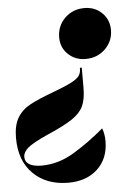

<svg xmlns="http://www.w3.org/2000/svg" viewBox="-92 -559 586 812"><g transform="rotate(-5 201.5 -153.0)"><path d="M-39 4Q-39 -49 -20 -81Q-1 -113 34 -132Q69 -151 134 -175Q185 -194 211.5 -207.5Q238 -221 247 -233.5Q256 -246 256 -263V-268H264V-184Q264 -134 250.5 -105Q237 -76 202 -52.5Q167 -29 93 3Q31 31 10 49Q-11 67 -11 87Q-11 108 7 119Q25 130 59 130Q130 130 196 90.5Q262 51 327 -4H328Q337 21 337 50Q337 124 290 168Q243 212 166 212Q74 212 17.5 157Q-39 102 -39 4ZM297 -518Q341 -518 371 -489Q401 -460 401 -416Q401 -369 367.5 -336Q334 -303 284 -303Q240 -303 210 -331.5Q180 -360 180 -403Q180 -452 213.5 -485Q247 -518 297 -518Z"/></g></svg>

Font: Nyght Serif Dark Italic
Style: Regular
Weight: 800
Italic angle: -16°
Designer: Maksym Kobuzan
Version: Version 0.400